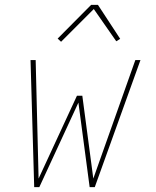

<svg xmlns="http://www.w3.org/2000/svg" viewBox="-20 -766 640 786"><path d="M120 0 105 -520H126L138 -35L295 -374H317L362 -35L534 -520H555L368 0H347L301 -346L141 0ZM230 -595 216 -608 353 -746H381L472 -607L456 -597L364 -729Z"/></svg>

Font: Iosevka Thin Extended Oblique
Style: Regular
Weight: 100
Width: 7
Italic angle: -9°
Monospace: yes
Designer: Belleve Invis
Foundry: Belleve Invis
Version: Version 32.5.0; ttfautohint (v1.8.4)